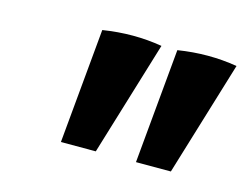

<svg xmlns="http://www.w3.org/2000/svg" viewBox="-51 -749 544 420"><g transform="rotate(15 220.5 -539.0)"><path d="M113 -406 137 -666Q206 -677 271 -666L192 -406ZM283 -406 307 -666Q376 -677 441 -666L362 -406Z"/></g></svg>

Font: Piazzolla SC
Style: Bold Italic
Weight: 700
Italic angle: -11.3°
Designer: Juan Pablo del Peral
Foundry: Huerta Tipografica
Version: Version 1.330